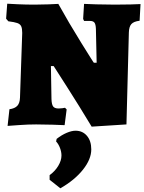

<svg xmlns="http://www.w3.org/2000/svg" viewBox="-20 -672 779 1037"><path d="M270 -315H255L258 -137Q259 -108 267 -97Q275 -86 297 -86Q307 -86 317 -87.5Q327 -89 331 -90L340 -81L329 4Q311 3 264 1.5Q217 0 175 0Q132 0 83.5 3.5Q35 7 21 8L31 -82Q60 -86 73.5 -100.5Q87 -115 88 -145L100 -494Q100 -518 94.5 -530Q89 -542 73.5 -547.5Q58 -553 25 -557L13 -571L19 -652Q32 -651 76.5 -649Q121 -647 167 -647Q201 -647 242 -648.5Q283 -650 295 -651Q351 -550 419 -440.5Q487 -331 487 -333H502L498 -516Q497 -541 490 -550Q483 -559 465 -559H434L429 -570L434 -651Q452 -650 501 -648.5Q550 -647 600 -647Q645 -647 685 -648Q725 -649 739 -650L734 -560Q702 -556 689.5 -542Q677 -528 676 -497L663 0L475 12Q405 -104 345.5 -197Q286 -290 270 -315ZM248 299V274Q277 253 294.5 224Q312 195 312 168Q312 148 304 127Q296 106 283 92L286 78Q313 57 340 45.5Q367 34 388 34Q426 34 449.5 61.5Q473 89 473 135Q473 188 428 244.5Q383 301 306 345Z"/></svg>

Font: Alegreya SC Black
Style: Regular
Weight: 900
Designer: Juan Pablo del Peral
Foundry: Huerta Tipografica
Version: Version 2.007; ttfautohint (v1.6)